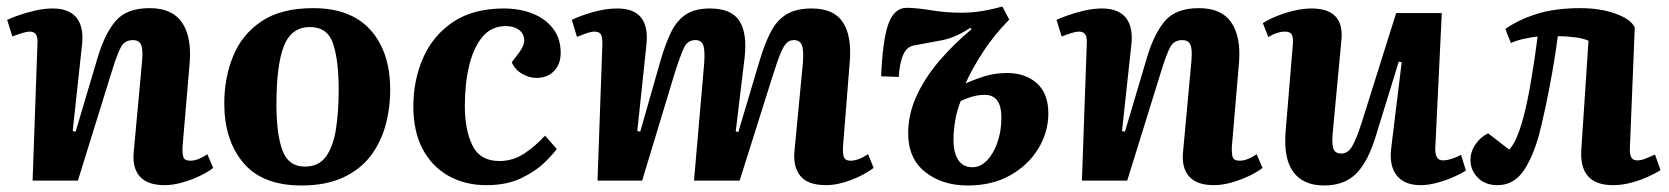

<svg xmlns="http://www.w3.org/2000/svg" viewBox="-20 -554 5121 589"><path d="M634 -39Q621 -28 595.5 -15.5Q570 -3 540.5 5.5Q511 14 485 14Q433 14 409.5 -12Q386 -38 390 -85L416 -368Q419 -404 412.5 -417.5Q406 -431 388 -431Q363 -431 351.5 -410.5Q340 -390 323 -335L219 0H80L95 -422Q97 -457 72 -457Q62 -457 49 -453Q36 -449 18 -442L2 -493Q12 -498 35.5 -506.5Q59 -515 87.5 -521.5Q116 -528 142 -528Q191 -528 214 -500.5Q237 -473 232 -420L203 -152L212 -150L280 -379Q302 -452 335.5 -490.5Q369 -529 439 -529Q508 -529 538 -485.5Q568 -442 562 -363L540 -104Q539 -81 543 -71Q547 -61 564 -61Q577 -61 591 -67Q605 -73 616 -81Z M905 15Q785 15 726.5 -54.5Q668 -124 668 -237Q668 -315 695 -381.5Q722 -448 782 -488.5Q842 -529 941 -529Q1057 -529 1117 -461.5Q1177 -394 1177 -279Q1177 -222 1162.5 -169Q1148 -116 1116 -74.5Q1084 -33 1031.5 -9Q979 15 905 15ZM915 -43Q959 -43 981 -75Q1003 -107 1011 -160.5Q1019 -214 1019 -279Q1019 -368 1002 -419.5Q985 -471 931 -471Q874 -471 851 -413Q828 -355 828 -233Q828 -142 846.5 -92.5Q865 -43 915 -43Z M1526 -528Q1574 -528 1613.5 -512.5Q1653 -497 1676.5 -466.5Q1700 -436 1700 -392Q1700 -357 1679.5 -336Q1659 -315 1626 -315Q1603 -315 1581 -328Q1559 -341 1550 -363L1572 -392Q1590 -416 1588 -434.5Q1586 -453 1570.5 -463.5Q1555 -474 1532 -474Q1488 -474 1460.5 -441.5Q1433 -409 1419.5 -353.5Q1406 -298 1406 -229Q1406 -155 1429.5 -107.5Q1453 -60 1512 -60Q1553 -60 1587.5 -82.5Q1622 -105 1652 -138L1688 -97Q1676 -80 1649 -54Q1622 -28 1578 -7Q1534 14 1472 14Q1406 14 1355 -15Q1304 -44 1276 -98Q1248 -152 1248 -227Q1248 -309 1278.5 -377.5Q1309 -446 1370.5 -487Q1432 -528 1526 -528Z M2140 -357Q2143 -396 2138 -413.5Q2133 -431 2113 -431Q2090 -431 2079 -409Q2068 -387 2049 -327L1950 0H1813L1828 -421Q1828 -441 1823 -449Q1818 -457 1803 -457Q1793 -457 1780.5 -452.5Q1768 -448 1750 -441L1734 -493Q1758 -505 1797.5 -516.5Q1837 -528 1874 -528Q1975 -528 1963 -416L1935 -152L1944 -150L2006 -367Q2021 -419 2038.5 -455Q2056 -491 2084 -509.5Q2112 -528 2158 -528Q2224 -528 2248.5 -489.5Q2273 -451 2264 -375L2237 -151L2245 -149L2310 -367Q2326 -421 2345 -457Q2364 -493 2393.5 -510.5Q2423 -528 2470 -528Q2538 -528 2565.5 -486Q2593 -444 2587 -367L2567 -116Q2564 -85 2568.5 -73Q2573 -61 2589 -61Q2613 -61 2643 -81L2660 -39Q2645 -27 2620 -14.5Q2595 -2 2567 6Q2539 14 2515 14Q2458 14 2435.5 -14Q2413 -42 2417 -88L2443 -361Q2446 -402 2439.5 -416.5Q2433 -431 2415 -431Q2403 -431 2394 -423Q2385 -415 2375 -391.5Q2365 -368 2350 -320L2249 0H2109Z M2942 -298Q2976 -313 3005.5 -321.5Q3035 -330 3069 -330Q3126 -330 3161 -298.5Q3196 -267 3196 -206Q3196 -149 3165.5 -98.5Q3135 -48 3079.5 -16.5Q3024 15 2949 15Q2870 15 2818 -26.5Q2766 -68 2766 -145Q2766 -205 2792.5 -261.5Q2819 -318 2863 -369Q2907 -420 2960 -464L2957 -469Q2913 -439 2869.5 -430.5Q2826 -422 2786 -415Q2763 -412 2751.5 -387.5Q2740 -363 2737 -318L2683 -320Q2688 -435 2706 -482.5Q2724 -530 2761 -530Q2791 -530 2836.5 -522.5Q2882 -515 2929 -515Q2963 -515 2995 -520.5Q3027 -526 3055 -534L3076 -494Q3030 -447 2996.5 -396Q2963 -345 2942 -298ZM2927 -244Q2915 -213 2910 -182.5Q2905 -152 2905 -124Q2905 -86 2919.5 -63.5Q2934 -41 2963 -41Q2988 -41 3008 -62Q3028 -83 3040 -117.5Q3052 -152 3052 -193Q3052 -263 3001 -263Q2985 -263 2968 -259Q2951 -255 2927 -244Z M3853 -39Q3840 -28 3814.5 -15.5Q3789 -3 3759.5 5.5Q3730 14 3704 14Q3652 14 3628.5 -12Q3605 -38 3609 -85L3635 -368Q3638 -404 3631.5 -417.5Q3625 -431 3607 -431Q3582 -431 3570.5 -410.5Q3559 -390 3542 -335L3438 0H3299L3314 -422Q3316 -457 3291 -457Q3281 -457 3268 -453Q3255 -449 3237 -442L3221 -493Q3231 -498 3254.5 -506.5Q3278 -515 3306.5 -521.5Q3335 -528 3361 -528Q3410 -528 3433 -500.5Q3456 -473 3451 -420L3422 -152L3431 -150L3499 -379Q3521 -452 3554.5 -490.5Q3588 -529 3658 -529Q3727 -529 3757 -485.5Q3787 -442 3781 -363L3759 -104Q3758 -81 3762 -71Q3766 -61 3783 -61Q3796 -61 3810 -67Q3824 -73 3835 -81Z M3854 -483Q3871 -494 3896.5 -504.5Q3922 -515 3950.5 -521.5Q3979 -528 4003 -528Q4105 -528 4095 -430L4069 -153Q4065 -115 4070 -99Q4075 -83 4095 -83Q4114 -83 4127 -103.5Q4140 -124 4157 -177L4263 -514H4403L4383 -99Q4382 -62 4406 -62Q4418 -62 4432.5 -66.5Q4447 -71 4462 -79L4477 -31Q4462 -21 4438 -10.5Q4414 0 4387.5 7Q4361 14 4338 14Q4288 14 4264.5 -16Q4241 -46 4248 -101L4280 -363L4271 -365L4201 -138Q4177 -58 4140.5 -21.5Q4104 15 4042 15Q3978 15 3947.5 -26.5Q3917 -68 3924 -152L3946 -417Q3948 -440 3942.5 -448.5Q3937 -457 3922 -457Q3910 -457 3896.5 -452.5Q3883 -448 3871 -440Z M4598 -465Q4637 -493 4693.5 -511Q4750 -529 4828 -529Q4888 -529 4935 -512.5Q4982 -496 4995 -470L4980 -100Q4979 -81 4984 -71.5Q4989 -62 5003 -62Q5014 -62 5027 -67Q5040 -72 5057 -80L5074 -32Q5060 -23 5036 -12Q5012 -1 4984 6.5Q4956 14 4928 14Q4824 14 4831 -95L4853 -429Q4839 -436 4812 -439.5Q4785 -443 4759 -443Q4752 -390 4742 -333Q4732 -276 4721 -225Q4710 -174 4701 -139Q4680 -65 4650.5 -25.5Q4621 14 4574 14Q4536 14 4513.5 -9Q4491 -32 4491 -63Q4491 -89 4506.5 -111.5Q4522 -134 4545 -145L4610 -95Q4634 -121 4653 -193Q4665 -237 4676.5 -304Q4688 -371 4697 -442Q4679 -440 4655.5 -435Q4632 -430 4615 -422Z"/></svg>

Font: Literata 36pt
Style: Bold Italic
Weight: 700
Italic angle: -2°
Designer: Latin by Veronika Burian and Jose Scaglione. Greek by Irene Vlachou. Cyrillic by Vera Evstafieva
Foundry: TypeTogether
Version: Version 3.002